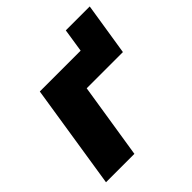

<svg xmlns="http://www.w3.org/2000/svg" viewBox="-165 -727 851 851"><g transform="rotate(-45 261.0 -301.0)"><path d="M22 0 99 -492H355L372 -602H522L483 -355H256L200 0Z"/></g></svg>

Font: Nunito Sans Black
Style: Italic
Weight: 900
Italic angle: -9°
Designer: Vernon Adams
Foundry: Vernon Adams
Version: Version 3.006; ttfautohint (v1.8.3)